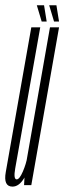

<svg xmlns="http://www.w3.org/2000/svg" viewBox="-43 -704 245 730"><path d="M48.5 0H76L181.5 -600H147L51.5 -56ZM110 -600H76L5 -197.5Q-11 -105.5 -21 -50Q-31 5.5 4.5 5.5Q29 5.5 48.2 -25.8Q67.5 -57 74 -93L61 -108Q56.5 -81 43.8 -51.5Q31 -22 20.5 -22Q7.5 -22 14.8 -63.5Q22 -105 38 -194ZM162.5 -622H181.5L171.5 -684H144ZM115.5 -622H134.5L124.5 -684H97Z"/></svg>

Font: Anybody UltraCondensed ExtraLight
Style: Italic
Weight: 250
Width: 1
Italic angle: -10°
Version: Version 1.113;gftools[0.9.25]